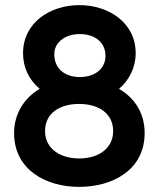

<svg xmlns="http://www.w3.org/2000/svg" viewBox="-20 -720 620 750"><path d="M289 10C421 10 545 -57 545 -200C545 -274 510 -335 445 -373C485 -407 510 -457 510 -512C510 -632 404 -700 290 -700C176 -700 70 -632 70 -512C70 -458 92 -409 135 -373C74 -337 35 -275 35 -200C35 -58 158 10 289 10ZM292 -419C231 -419 192 -454 192 -508C192 -557 238 -587 291 -587C349 -587 392 -556 392 -502C392 -451 350 -419 292 -419ZM289 -101C217 -101 156 -138 156 -208C156 -277 212 -314 289 -314C365 -314 422 -277 422 -208C422 -138 362 -101 289 -101Z"/></svg>

Font: FREAK Grotesk
Style: Bold
Weight: 700
Designer: La Scuola Open Source
Foundry: La Scuola Open Source
Version: Version 1.000;PS 1.0;hotconv 1.0.72;makeotf.lib2.5.5900